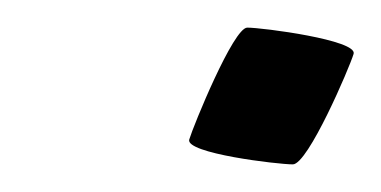

<svg xmlns="http://www.w3.org/2000/svg" viewBox="-20 -309 276 139"><path d="M117 -208C114 -198 181 -190 192 -190C203 -190 233 -260 236 -270C239 -280 170 -289 159 -289C149 -289 120 -218 117 -208Z"/></svg>

Font: bitstorm
Style: extobl
Weight: 400
Version: Version 0.2